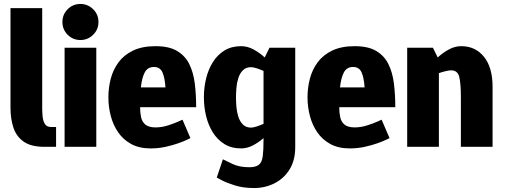

<svg xmlns="http://www.w3.org/2000/svg" viewBox="-20 -741 2548 969"><path d="M238 -100H263V0H205Q136 0 99 -26.5Q62 -53 47.5 -97.5Q33 -142 33 -196V-700H193V-196Q193 -176 195 -153.5Q197 -131 206.5 -115.5Q216 -100 238 -100Z M386 -539Q348 -539 321.5 -565.5Q295 -592 295 -630Q295 -668 321.5 -694.5Q348 -721 386 -721Q423 -721 450 -694.5Q477 -668 477 -630Q477 -592 450 -565.5Q423 -539 386 -539ZM306 0V-500H466V0Z M740 8Q683 8 642.5 -14Q602 -36 576.5 -73Q551 -110 539 -156Q527 -202 527 -250Q527 -298 539 -344Q551 -390 578.5 -427Q606 -464 652 -486Q698 -508 765 -508Q833 -508 873.5 -484Q914 -460 935 -418Q956 -376 963 -320Q970 -264 970 -200H687Q687 -173 692 -149.5Q697 -126 714 -112Q731 -98 765 -98Q796 -98 827.5 -108Q859 -118 880 -127.5Q901 -137 901 -137L941 -44Q941 -44 924.5 -36Q908 -28 880 -18Q852 -8 816 0Q780 8 740 8ZM757 -403Q725 -403 710.5 -375.5Q696 -348 691 -300H815Q812 -348 800 -375.5Q788 -403 757 -403Z M1247 -402Q1221 -402 1205.5 -386Q1190 -370 1182.5 -346Q1175 -322 1173 -296Q1171 -270 1171 -250Q1171 -229 1173 -203Q1175 -177 1182.5 -153Q1190 -129 1205.5 -113Q1221 -97 1247 -97Q1258 -97 1275 -102.5Q1292 -108 1310 -116V-383Q1292 -391 1275 -396.5Q1258 -402 1247 -402ZM1105 63Q1119 70 1153.5 86.5Q1188 103 1238 103Q1271 103 1286.5 90.5Q1302 78 1306 48Q1310 18 1310 -35V-44Q1285 -22 1256 -7Q1227 8 1197 8Q1148 8 1112.5 -14Q1077 -36 1054 -73Q1031 -110 1020 -156Q1009 -202 1009 -250Q1009 -298 1020 -344Q1031 -390 1054 -427Q1077 -464 1112.5 -486Q1148 -508 1197 -508Q1229 -508 1259.5 -491.5Q1290 -475 1316 -451L1340 -500H1470V2Q1470 68 1441.5 114Q1413 160 1365.5 184Q1318 208 1263 208H1262Q1207 208 1164.5 194.5Q1122 181 1098 168Q1074 155 1074 155Z M1745 8Q1688 8 1647.5 -14Q1607 -36 1581.5 -73Q1556 -110 1544 -156Q1532 -202 1532 -250Q1532 -298 1544 -344Q1556 -390 1583.5 -427Q1611 -464 1657 -486Q1703 -508 1770 -508Q1838 -508 1878.5 -484Q1919 -460 1940 -418Q1961 -376 1968 -320Q1975 -264 1975 -200H1692Q1692 -173 1697 -149.5Q1702 -126 1719 -112Q1736 -98 1770 -98Q1801 -98 1832.5 -108Q1864 -118 1885 -127.5Q1906 -137 1906 -137L1946 -44Q1946 -44 1929.5 -36Q1913 -28 1885 -18Q1857 -8 1821 0Q1785 8 1745 8ZM1762 -403Q1730 -403 1715.5 -375.5Q1701 -348 1696 -300H1820Q1817 -348 1805 -375.5Q1793 -403 1762 -403Z M2466 0H2306V-250Q2306 -318 2298 -352Q2290 -386 2257 -386Q2246 -386 2229.5 -382Q2213 -378 2195 -372V0H2035V-500H2165L2189 -451Q2215 -475 2245.5 -491.5Q2276 -508 2307 -508H2308Q2379 -508 2422.5 -454.5Q2466 -401 2466 -302V-250Z"/></svg>

Font: Epunda Sans ExtraBold
Style: Regular
Weight: 800
Designer: Simon Atzbach
Foundry: typofactur
Version: Version 2.204; ttfautohint (v1.8.4.7-5d5b)